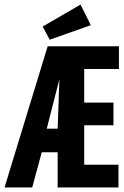

<svg xmlns="http://www.w3.org/2000/svg" viewBox="-25 -826 545 846"><path d="M-5 0 185 -622H499V-522H346V-374H475V-274H346V-100H497V0H229V-155H159L117 0ZM181 -259H229L237 -482H238ZM194 -651 163 -709 330 -806 375 -715Z"/></svg>

Font: Inconsolata ExtraBold
Style: Regular
Weight: 800
Designer: Raph Levien, Cyreal, Brenton Simpson
Foundry: Raph Levien, Cyreal, Google
Version: Version 3.001